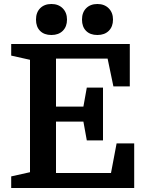

<svg xmlns="http://www.w3.org/2000/svg" viewBox="-20 -940 738 960"><path d="M495 -238H414L397 -332H260V-75H535L563 -223H651V0H36V-58L130 -79V-641L36 -662V-720H629V-508H547L518 -647H260V-407H397L414 -502H495ZM160 -842Q160 -878 181 -899Q202 -920 237 -920Q272 -920 293.5 -898.5Q315 -877 315 -842Q315 -807 294 -786Q273 -765 237 -765Q201 -765 180.5 -785.5Q160 -806 160 -842ZM390 -842Q390 -878 411 -899Q432 -920 467 -920Q502 -920 523.5 -898.5Q545 -877 545 -842Q545 -807 524 -786Q503 -765 467 -765Q431 -765 410.5 -785.5Q390 -806 390 -842Z"/></svg>

Font: Domine
Style: Bold
Weight: 700
Designer: Pablo Impallari, Rodrigo Fuenzalida, Brenda Gallo
Foundry: Pablo Impallari, Rodrigo Fuenzalida, Brenda Gallo
Version: Version 2.000